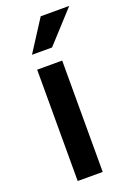

<svg xmlns="http://www.w3.org/2000/svg" viewBox="-144 -802 590 856"><g transform="rotate(-20 150.5 -373.5)"><path d="M188.5 0H69.8V-528.3H188.5ZM166 -746.6H301.3L166 -598.6H70.8Z"/></g></svg>

Font: RobotoDraft Medium
Style: Regular
Weight: 500
Version: Version 2.001152; 2014